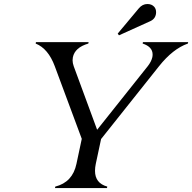

<svg xmlns="http://www.w3.org/2000/svg" viewBox="-20 -950 971 970"><path d="M724.6 -929.7Q746.6 -929.7 759.3 -915.5Q768.6 -904.8 768.6 -888.2Q768.6 -884.8 768.1 -880.9Q764.6 -854.5 738.8 -842.8L581.1 -771.5L574.7 -780.3L681.2 -907.7Q699.7 -929.7 724.6 -929.7ZM257.8 0 259.3 -7.3Q346.7 -29.3 366.2 -122.1L393.1 -248.5L256.8 -615.2Q223.6 -704.6 160.2 -730L161.6 -737.3H427.7L426.3 -730Q357.9 -710 348.1 -660.2Q346.7 -652.8 346.7 -645.5Q346.7 -631.3 352.5 -615.2L470.7 -294.4L726.1 -615.2Q744.6 -638.7 749.5 -660.6Q751 -667 751 -674.8Q751 -713.4 700.7 -730L702.1 -737.3H930.7L929.2 -730Q853.5 -703.6 783.2 -615.2L490.7 -247.6L463.9 -122.1Q460 -104 460 -86.9Q460 -24.4 522 -7.3L520.5 0Z"/></svg>

Font: Modern Antiqua
Style: Book Oblique
Weight: 400
Italic angle: -12°
Designer: Wojciech Kalinowski "wmk69" (wmk69@o2.pl)
Foundry: Wojciech Kalinowski "wmk69" (wmk69@o2.pl)
Version: Version 3.1.0; 2021-05-28